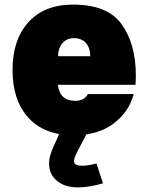

<svg xmlns="http://www.w3.org/2000/svg" viewBox="-20 -580 636 831"><path d="M397.5 127.4C374.5 133.8 354 137.2 335.9 137.2C312 137.2 300.3 130.9 300.3 117.7C300.3 106.4 305.2 94.2 320.8 64.5L354 1.5C400.4 -5.4 439.9 -21 472.2 -45.9C516.6 -79.6 545.4 -122.1 558.6 -172.9H360.4C350.1 -152.8 330.6 -143.6 305.7 -143.6C261.2 -143.6 235.8 -166.5 230.5 -212.9H566.4C567.4 -227.1 567.9 -241.2 567.9 -254.4C567.9 -343.8 547.4 -417.5 506.8 -474.6C466.3 -531.7 396 -560.1 296.9 -560.1C213.4 -560.1 148.9 -534.7 103 -483.9C57.1 -433.1 34.2 -364.3 34.2 -277.3C34.2 -189.9 57.1 -120.6 103 -70.3C136.7 -33.2 181.2 -9.8 235.8 0L228 18.6C214.4 46.4 205.1 68.4 200.2 84C194.8 99.6 192.4 114.3 192.4 127.4C192.4 158.7 203.6 183.6 226.6 202.6C249.5 221.7 279.8 231 317.4 231C350.1 231 386.2 225.1 425.8 213.4ZM231.4 -336.9C231.4 -383.8 259.8 -415 299.3 -415C343.8 -415 370.6 -385.7 370.6 -336.9Z"/></svg>

Font: Estedad Black
Style: Regular
Weight: 900
Designer: Amin Abedi
Version: Version 7.3